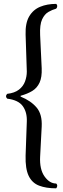

<svg xmlns="http://www.w3.org/2000/svg" viewBox="-20 -770 333 1014"><path d="M191.9 -585 200.2 -409.2Q202.1 -362.3 189 -333.7Q175.8 -305.2 150.6 -289.8Q125.5 -274.4 88.9 -264.2V-259.8Q143.1 -237.8 173.3 -202.1Q203.6 -166.5 200.2 -101.1L191.9 57.6Q188.5 124 215.1 161.6Q241.7 199.2 276.4 199.2Q282.2 203.6 282.2 211.4Q282.2 219.2 276.4 224.6Q223.6 224.6 186.5 210.4Q149.4 196.3 131.3 158.4Q113.3 120.6 115.2 51.8L121.6 -128.4Q123.5 -177.2 100.3 -209.5Q77.1 -241.7 18.1 -249Q5.4 -261.7 18.1 -274.4Q57.1 -278.8 80.1 -296.6Q103 -314.5 112.3 -340.1Q121.6 -365.7 121.6 -392.1L115.2 -587.4Q113.3 -647.5 134 -683.1Q154.8 -718.8 191.9 -734.1Q229 -749.5 276.4 -749.5Q282.2 -745.1 282.2 -737.3Q282.2 -729.5 276.4 -724.1Q256.3 -718.8 235.8 -707Q215.3 -695.3 202.4 -667.7Q189.5 -640.1 191.9 -585Z"/></svg>

Font: Kurinto Seri
Style: Regular
Weight: 400
Designer: Kurinto was developed by Clint Goss from a range of fonts that are compatible with the SIL Open Font License Version 1.1
Foundry: Clinton F. Goss
Version: Version 2.196; July 25, 2020